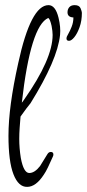

<svg xmlns="http://www.w3.org/2000/svg" viewBox="-20 -660 339 748"><path d="M86 68Q52 69 32.5 19Q13 -31 13 -131Q13 -188 22.5 -258.5Q32 -329 51 -414Q100 -640 169 -640Q196 -640 208 -591Q217 -554 214 -524Q204 -427 99 -258Q92 -250 82.5 -237Q73 -224 60 -206Q58 -183 56.5 -161Q55 -139 55 -119Q55 -83 61 -45Q72 14 94 14Q115 14 136 -13L165 -60Q170 -68 178 -68Q188 -68 188 -58Q188 -56 187.5 -54Q187 -52 186 -50Q175 -25 166.5 -7.5Q158 10 151 20Q120 68 86 68ZM168 -590Q99 -560 65 -260Q68 -263 74 -272Q185 -430 185 -524Q185 -531 184 -539.5Q183 -548 181 -559Q175 -586 168 -590ZM249 -501Q239 -501 239 -510Q239 -517 246 -528Q252 -538 259 -555.5Q266 -573 266 -592Q243 -593 243 -612Q243 -624 250 -632Q257 -640 271 -640Q289 -640 294 -627.5Q299 -615 299 -610Q299 -579 290 -554Q281 -529 269.5 -515Q258 -501 249 -501Z"/></svg>

Font: Square Peg
Style: Regular
Weight: 400
Designer: Robert E. Leuschke
Foundry: Robert E. Leuschke
Version: Version 1.010; ttfautohint (v1.8.4.7-5d5b)